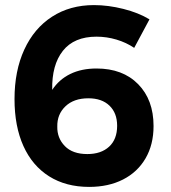

<svg xmlns="http://www.w3.org/2000/svg" viewBox="-20 -727 672 754"><path d="M359 -583Q271 -583 227 -527.5Q183 -472 185 -374Q212 -415 256 -436.5Q300 -458 359 -458Q462 -458 522.5 -396.5Q583 -335 583 -232Q583 -159 551.5 -105Q520 -51 463 -22Q406 7 330 7Q239 7 173 -34.5Q107 -76 72 -153.5Q37 -231 37 -338Q37 -449 75.5 -532.5Q114 -616 184.5 -661.5Q255 -707 349 -707Q405 -707 464.5 -692Q524 -677 567 -651L507 -539Q476 -560 437.5 -571.5Q399 -583 359 -583ZM205 -230Q204 -185 234.5 -153.5Q265 -122 323 -122Q377 -122 408.5 -151Q440 -180 440 -233Q440 -283 410 -312Q380 -341 327 -341Q270 -341 237 -309.5Q204 -278 205 -230Z"/></svg>

Font: Montserrat arm2 SemiBold
Style: Regular
Weight: 600
Designer: Julieta Ulanovsky
Foundry: Julieta Ulanovsky
Version: Version 6.000